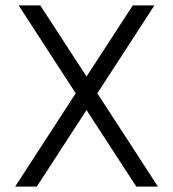

<svg xmlns="http://www.w3.org/2000/svg" viewBox="-20 -690 640 710"><path d="M49 -670 260 -345 36 0H116L300 -283L484 0H564L340 -345L551 -670H471L300 -407L129 -670Z"/></svg>

Font: LT Wave Mono Light
Style: Regular
Weight: 300
Designer: Daniel Lyons
Version: Version 2.5 (Glyphs App)